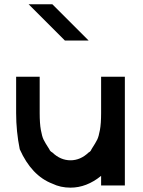

<svg xmlns="http://www.w3.org/2000/svg" viewBox="-20 -853 658 883"><path d="M445 -44.2Q378.3 10 304.2 10Q258.3 10 220.8 -8.3Q125 -45 70.8 -166.7Q54.2 -248.3 54.2 -333.3V-500H162.5V-333.3Q162.5 -285 167.9 -255.4Q173.3 -225.8 180 -211.7Q186.7 -197.5 206.7 -166.7Q210 -157.5 220.8 -151.7Q258.3 -115.8 304.2 -115.8Q350 -115.8 387.5 -151.7Q397.5 -156.7 400.8 -166.7Q420.8 -197.5 427.5 -211.7Q434.2 -225.8 439.6 -255.4Q445 -285 445 -333.3V-500H554.2V0H445ZM220.8 -833.3 387.5 -666.7H278.3L111.7 -833.3Z"/></svg>

Font: 0xA000
Style: Bold
Weight: 700
Version: Version 0.1